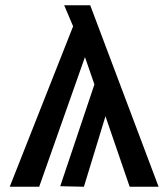

<svg xmlns="http://www.w3.org/2000/svg" viewBox="-20 -710 640 730"><path d="M473 0 381 -268 299 0 209 -2 339 -389 303 -493 129 0H17L258 -610L224 -690H323L583 0Z"/></svg>

Font: Fira Mono Medium
Style: Regular
Weight: 500
Designer: Carrois Corporate & Edenspiekermann AG
Foundry: Carrois Corporate GbR & Edenspiekermann AG
Version: Version 3.206